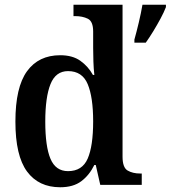

<svg xmlns="http://www.w3.org/2000/svg" viewBox="-20 -780 720 810"><path d="M234 10Q143 10 94 -56.5Q45 -123 45 -267Q45 -412 94 -479.5Q143 -547 234 -547Q286 -547 319 -523.5Q352 -500 372 -464H378Q375 -490 374 -521Q373 -552 373 -578V-647Q373 -690 350.5 -701Q328 -712 297 -712H290V-760H497V-119Q497 -73 518.5 -60.5Q540 -48 571 -48H578V0H403L384 -84H378Q357 -41 323 -15.5Q289 10 234 10ZM267 -58Q327 -58 350 -111Q373 -164 373 -268Q373 -370 350 -425Q327 -480 267 -480Q215 -480 193 -425Q171 -370 171 -267Q171 -162 193 -110Q215 -58 267 -58ZM547 -613Q556 -645 565.5 -685Q575 -725 581 -760H680V-750Q672 -729 657.5 -702Q643 -675 626.5 -648Q610 -621 595 -600H547Z"/></svg>

Font: Noto Serif Tamil SemiCondensed SemiBold
Style: Italic
Weight: 600
Width: 4
Italic angle: -12°
Designer: Indian Type Foundry, Tom Grace, and the Monotype Design Team
Foundry: Monotype Imaging Inc.
Version: Version 2.003; ttfautohint (v1.8.4.7-5d5b)